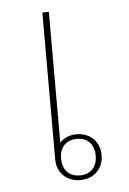

<svg xmlns="http://www.w3.org/2000/svg" viewBox="-45 -571 415 618"><g transform="rotate(-5 162.5 -262.0)"><path d="M190 12C233 12 265 -17 265 -62C265 -107 233 -136 190 -136C167 -136 148 -127 136 -113V-536H115V-62C115 -17 147 12 190 12ZM190 -3C153 -3 134 -28 134 -62C134 -96 153 -121 190 -121C227 -121 246 -96 246 -62C246 -28 227 -3 190 -3Z"/></g></svg>

Font: IBM Plex Thai Looped Thin
Style: Regular
Weight: 100
Designer: Mike Abbink, Paul van der Laan, Pieter van Rosmalen, Ben Mitchell, Mark Frömberg
Foundry: Bold Monday
Version: Version 1.0